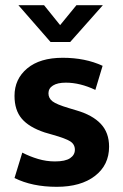

<svg xmlns="http://www.w3.org/2000/svg" viewBox="-20 -710 475 741"><path d="M348 -363Q289 -391 234 -391Q202 -391 184.5 -380Q167 -369 167 -350Q167 -331 182.5 -319Q198 -307 245 -293L275 -284Q337 -266 369 -232Q401 -198 401 -144Q401 -73 346.5 -31Q292 11 199 11Q104 11 36 -23L66 -121Q95 -106 127 -96.5Q159 -87 192 -87Q232 -87 250.5 -99.5Q269 -112 269 -132Q269 -153 251 -164.5Q233 -176 183 -190L152 -199Q92 -219 64 -252Q36 -285 36 -340Q36 -405 85 -446Q134 -487 222 -487Q309 -487 376 -456ZM51 -690H150L212 -613L275 -690H377L251 -548H175Z"/></svg>

Font: Mukta Mahee
Style: Bold
Weight: 700
Designer: Shuchita Grover, Noopur Datye, Girish Dalvi, Yashodeep Gholap
Foundry: Ek Type
Version: Version 2.538;PS 1.000;hotconv 16.6.51;makeotf.lib2.5.65220;